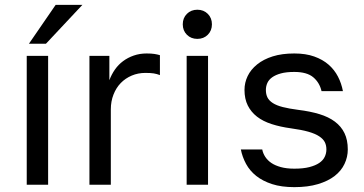

<svg xmlns="http://www.w3.org/2000/svg" viewBox="-20 -760 1496 790"><path d="M90 0H178V-530H90ZM99 -580H169L319 -740H209Z M348 0H436V-310Q436 -343 447 -371Q458 -399 477 -418.5Q496 -438 522 -449Q548 -460 578 -460Q600 -460 612.5 -458Q625 -456 638 -451V-533Q628 -536 615.5 -538Q603 -540 583 -540Q555 -540 530.5 -531.5Q506 -523 486.5 -508.5Q467 -494 453 -474Q439 -454 430 -430V-530H348Z M748 0H836V-530H748ZM792 -600Q818 -600 835 -617Q852 -634 852 -660Q852 -686 835 -703Q818 -720 792 -720Q766 -720 749 -703Q732 -686 732 -660Q732 -634 749 -617Q766 -600 792 -600Z M1191 10Q1247 10 1288.5 -2.5Q1330 -15 1357 -36Q1384 -57 1397.5 -85.5Q1411 -114 1411 -145Q1411 -184 1397.5 -212Q1384 -240 1358 -259.5Q1332 -279 1294 -290.5Q1256 -302 1207 -308Q1169 -313 1143.5 -319.5Q1118 -326 1102.5 -336Q1087 -346 1080.5 -359Q1074 -372 1074 -390Q1074 -405 1080 -418.5Q1086 -432 1100 -442Q1114 -452 1136 -458Q1158 -464 1191 -464Q1243 -464 1269 -442Q1295 -420 1303 -385H1391Q1385 -417 1370.5 -445Q1356 -473 1332 -494Q1308 -515 1273 -527.5Q1238 -540 1191 -540Q1140 -540 1102 -528Q1064 -516 1038 -495Q1012 -474 999 -447Q986 -420 986 -390Q986 -353 999.5 -326Q1013 -299 1037.5 -280Q1062 -261 1097.5 -249.5Q1133 -238 1177 -232Q1221 -226 1249 -218Q1277 -210 1293.5 -199Q1310 -188 1316.5 -175Q1323 -162 1323 -145Q1323 -129 1316 -114.5Q1309 -100 1293.5 -89.5Q1278 -79 1253 -72.5Q1228 -66 1191 -66Q1159 -66 1135.5 -72.5Q1112 -79 1096.5 -89.5Q1081 -100 1071.5 -114.5Q1062 -129 1059 -145H971Q977 -114 992.5 -85.5Q1008 -57 1034.5 -36Q1061 -15 1099.5 -2.5Q1138 10 1191 10Z"/></svg>

Font: Golos Text VF
Style: Regular
Weight: 400
Designer: A.Korolkova, Vitaly Kuzmin
Foundry: ParaType Ltd
Version: Version 2.005